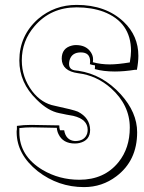

<svg xmlns="http://www.w3.org/2000/svg" viewBox="-20 -729 590 784"><path d="M539 -444H531Q487 -437 449 -437Q402 -437 367 -447Q368 -451 368 -462Q354 -464 347 -467Q348 -471 348 -480Q347 -515 310 -515Q273 -515 264 -483Q262 -475 262 -468Q262 -446 284 -442Q286 -442 291 -441Q297 -440 300 -440Q399 -425 473 -344Q540 -270 540 -189Q540 -73 455 -9Q397 35 323 35Q218 35 134 -30Q49 -98 48 -188Q48 -190 48 -194Q49 -199 49 -201V-215Q76 -219 107 -219Q126 -219 165 -218Q204 -217 222 -217Q222 -206 225 -197H242Q249 -156 286 -153Q326 -153 336 -184Q338 -192 338 -199Q338 -242 279 -256Q270 -258 251 -261Q241 -263 237 -264L222 -267Q176 -276 131 -321Q130 -322 129 -323Q59 -391 59 -482Q59 -584 136 -652Q203 -709 293 -709Q412 -709 485 -640Q545 -583 545 -501Q545 -476 539 -444ZM509 -474H510Q515 -503 515 -521Q515 -638 403 -681Q354 -699 293 -699Q187 -699 121 -622Q69 -562 69 -482Q69 -413 112 -356Q150 -307 204 -297Q279 -281 298 -273Q347 -248 348 -199Q348 -155 304 -145Q295 -143 286 -143Q237 -143 219 -181Q213 -193 212 -207Q197 -207 165 -208Q129 -209 111 -209Q83 -209 59 -206V-200V-189Q59 -92 154 -35Q222 5 304 5Q406 5 464 -67Q510 -124 510 -208Q510 -300 433 -369Q374 -421 299 -430Q233 -439 232 -489Q232 -533 274 -543Q282 -545 290 -545Q333 -545 352 -514Q360 -501 360 -487Q360 -478 359 -475Q392 -466 428 -466Q460 -466 509 -474Z"/></svg>

Font: Londrina Shadow
Style: Regular
Weight: 400
Designer: Marcelo Magalhaes
Foundry: Marcelo Magalhães
Version: Version 1.001 2011